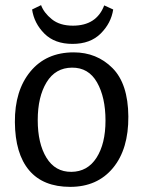

<svg xmlns="http://www.w3.org/2000/svg" viewBox="-20 -713 558 748"><path d="M264 -613Q356 -613 386 -692L421 -676Q413 -623 372.5 -582.5Q332 -542 262.5 -542Q193 -542 153 -582Q113 -622 105 -676L140 -693Q151 -663 182 -638Q213 -613 264 -613ZM161.5 -392.5Q127 -336 127 -245Q127 -154 161 -98.5Q195 -43 258 -43.5Q321 -44 356 -98.5Q391 -153 391 -243.5Q391 -334 358 -392Q325 -450 260.5 -449.5Q196 -449 161.5 -392.5ZM267 -509Q357 -509 418 -448Q479 -387 480 -259.5Q481 -132 420 -58.5Q359 15 253.5 15Q148 15 93.5 -49.5Q39 -114 38 -237Q37 -360 98.5 -434.5Q160 -509 267 -509Z"/></svg>

Font: Karma Medium
Style: Regular
Weight: 500
Designer: Joana Correia
Foundry: Indian Type Foundry
Version: Version 1.202;PS 1.0;hotconv 1.0.78;makeotf.lib2.5.61930; tt